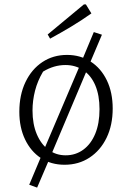

<svg xmlns="http://www.w3.org/2000/svg" viewBox="-20 -742 579 874"><path d="M209 -28 149 112 113 99 174 -46ZM274 8Q212 8 166 -22.5Q120 -53 94 -107.5Q68 -162 68 -233Q68 -310 96 -368.5Q124 -427 173 -459.5Q222 -492 285 -492Q346 -492 393 -461.5Q440 -431 466.5 -376Q493 -321 493 -248Q493 -172 465 -114.5Q437 -57 387.5 -24.5Q338 8 274 8ZM279 -35Q324 -35 359 -60.5Q394 -86 413.5 -133Q433 -180 433 -245Q433 -308 414 -353Q395 -398 359.5 -422Q324 -446 278 -446Q225 -446 176 -416Q151 -374 139.5 -329Q128 -284 128 -239Q128 -177 147.5 -131Q167 -85 201 -60Q235 -35 279 -35ZM349 -457 407 -596 444 -584 383 -440ZM174 -46 349 -457 383 -440 209 -28ZM208 -566 197 -585 362 -722H371L396 -681Q351 -649 303.5 -620.5Q256 -592 208 -566Z"/></svg>

Font: Piazzolla Thin ExtraLight
Style: Regular
Weight: 250
Version: Version 2.005